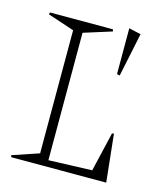

<svg xmlns="http://www.w3.org/2000/svg" viewBox="-97 -695 660 769"><g transform="rotate(15 233.0 -310.5)"><path d="M19 -7.8 128.9 -44.9V-555.2L19 -591.8L21 -600.1H282.2L284.2 -591.8L168 -555.2V-26.9L348.1 -33.2L386.2 -195.8L394 -198.2L415 0H21ZM344.2 -431.2V-621.1L394 -609.9L356 -428.2Z"/></g></svg>

Font: Halibut Cnd Thin
Style: Regular
Weight: 250
Width: 3
Designer: Matteo Maggi
Foundry: Collletttivo
Version: Version 3.080 | FøM Fix